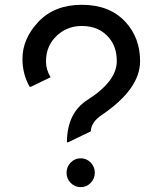

<svg xmlns="http://www.w3.org/2000/svg" viewBox="-20 -767 675 797"><path d="M273.4 -7.8Q256.3 -25.4 256.3 -50Q256.3 -74.7 273.4 -92.3Q290.5 -109.9 314.9 -109.9Q339.4 -109.9 356.4 -92.3Q373.5 -74.7 373.5 -50Q373.5 -25.4 356.4 -7.8Q339.4 9.8 314.9 9.8Q290.5 9.8 273.4 -7.8ZM103 -406.7Q73.2 -459.5 73.2 -522.5Q73.2 -606 139.2 -676.3Q206.1 -747.1 319.8 -747.1Q435.1 -747.1 500.5 -676.3Q561.5 -610.4 561.5 -512.7Q561.5 -397 400.9 -288.6Q358.4 -259.8 356.9 -221.7L262.7 -176.3H257.8Q258.3 -298.3 343.3 -352.5Q464.8 -429.7 464.8 -513.2Q464.8 -571.3 433.6 -608.9Q392.1 -659.2 319.8 -659.2Q251.5 -659.2 206.1 -608.9Q170.9 -569.8 170.9 -511.2Q170.9 -478.5 189.9 -446.3L107.9 -406.7Z"/></svg>

Font: Nova Round
Style: Book
Weight: 400
Version: Version 2.000